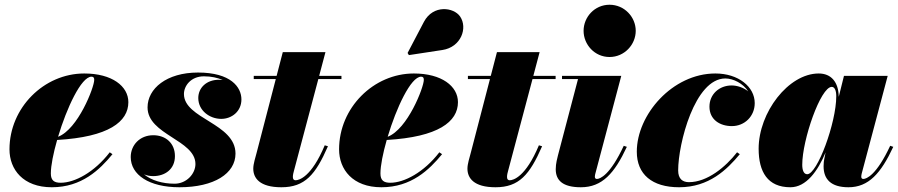

<svg xmlns="http://www.w3.org/2000/svg" viewBox="-20 -780 3788 810"><path d="M194.5 -48C194.5 -81.5 205 -133.5 221 -189.5C438.5 -202 521.5 -266.5 521.5 -349C521.5 -416.5 452.5 -470 335.5 -470C165 -470 20 -325 20 -150C20 -65 77.5 10 198.5 10C325 10 400.5 -64 454.5 -129.5L443 -137.5C378 -53 295 -9 236 -9C209.5 -9 194.5 -18 194.5 -48ZM366 -456.5C375 -456.5 377.5 -451.5 377.5 -443C377.5 -411.5 309 -235 225 -203C261 -323.5 322.5 -456.5 366 -456.5Z M973.5 -132C973.5 -260 756 -278.5 756 -383.5C756 -417 784.5 -458 840.5 -458C871.5 -458 898 -452 919.5 -442.5C914.5 -443 909 -443.5 903.5 -443.5C851 -443.5 816.5 -409.5 816.5 -366.5C816.5 -314 864 -278.5 913.5 -278.5C957 -278.5 998.5 -309.5 998.5 -360.5C998.5 -412.5 953.5 -474 815.5 -474C682.5 -474 602.5 -406 602.5 -327C602.5 -211 804.5 -190 804.5 -88C804.5 -47 767 -5 716.5 -5C665.5 -5 618.5 -19 587.5 -44.5C599.5 -39.5 612.5 -37 626 -37C676 -37 718 -66 718 -121.5C718 -176 679 -209.5 626.5 -209.5C570 -209.5 531.5 -168 531.5 -117.5C531.5 -43 608 10 737 10C883.5 10 973.5 -48 973.5 -132Z M1363.5 -163 1350 -167C1294 -33 1241.5 -19.5 1227 -19.5C1219.5 -19.5 1215.5 -24 1215.5 -33.5C1215.5 -42.5 1218 -52 1220 -59L1323 -446.5H1420.5V-460H1326.5L1353 -560H1173L1147 -460H1050.5V-446.5H1143.5L1062.5 -135C1057.5 -115 1048.5 -89 1048.5 -68.5C1048.5 -29 1075 10 1167 10C1266 10 1311 -42.5 1363.5 -163Z M1846 -569C1925.5 -581 1954 -662.5 1921 -710.5C1894 -749.5 1807.5 -761.5 1768.5 -688L1699.5 -556.5L1705 -547.5ZM1585 -48C1585 -81.5 1595.5 -133.5 1611.5 -189.5C1829 -202 1912 -266.5 1912 -349C1912 -416.5 1843 -470 1726 -470C1555.5 -470 1410.5 -325 1410.5 -150C1410.5 -65 1468 10 1589 10C1715.5 10 1791 -64 1845 -129.5L1833.5 -137.5C1768.5 -53 1685.5 -9 1626.5 -9C1600 -9 1585 -18 1585 -48ZM1756.5 -456.5C1765.5 -456.5 1768 -451.5 1768 -443C1768 -411.5 1699.5 -235 1615.5 -203C1651.5 -323.5 1713 -456.5 1756.5 -456.5Z M2267 -163 2253.5 -167C2197.5 -33 2145 -19.5 2130.5 -19.5C2123 -19.5 2119 -24 2119 -33.5C2119 -42.5 2121.5 -52 2123.5 -59L2226.5 -446.5H2324V-460H2230L2256.5 -560H2076.5L2050.5 -460H1954V-446.5H2047L1966 -135C1961 -115 1952 -89 1952 -68.5C1952 -29 1978.5 10 2070.5 10C2169.5 10 2214.5 -42.5 2267 -163Z M2442 -650C2442 -592 2488.5 -539.5 2551.5 -539.5C2614.5 -539.5 2662 -592 2662 -650C2662 -708 2614.5 -760 2551.5 -760C2488.5 -760 2442 -708 2442 -650ZM2624.5 -160.5 2611.5 -165C2554 -41.5 2511.5 -25 2498 -25C2492.5 -25 2489.5 -28.5 2489.5 -34.5C2489.5 -40 2491 -45.5 2492.5 -51L2601 -460H2351V-446.5H2418.5L2334 -125C2331.5 -114 2324.5 -91 2324.5 -66C2324.5 -19.5 2353.5 10 2430.5 10C2520.5 10 2572.5 -49 2624.5 -160.5Z M3101 -129.5 3089.5 -137.5C3041 -75.5 2964 -11.5 2886.5 -11.5C2860 -11.5 2841 -25 2841 -61C2841 -173.5 2911 -449 3040 -449C3073.5 -449 3115 -428 3136.5 -394.5C3117 -410.5 3090 -419.5 3066.5 -419.5C3014.5 -419.5 2973 -382.5 2973 -330C2973 -275 3017.5 -248 3067.5 -248C3121.5 -248 3164 -289.5 3164 -345C3164 -414 3095 -470 2998 -470C2817 -470 2666.5 -296.5 2666.5 -140C2666.5 -45 2730.5 10 2845 10C2971 10 3046.5 -64 3101 -129.5Z M3748.5 -160.5 3735.5 -165C3678 -41.5 3635.5 -25 3622 -25C3616.5 -25 3613.5 -28.5 3613.5 -34C3613.5 -38.5 3614 -43 3615.5 -48.5L3725 -460H3540.5L3518.5 -371.5C3517.5 -434.5 3486 -470 3434 -470C3306 -470 3180.5 -305.5 3180.5 -152.5C3180.5 -55 3218.5 10 3314.5 10C3381 10 3430 -58 3463 -137L3457.5 -110C3456 -103 3454.5 -93 3454.5 -78.5C3454.5 -23.5 3486 10 3559.5 10C3644.5 10 3696.5 -49 3748.5 -160.5ZM3508 -374C3508 -262 3428 -45 3385.5 -45C3370.5 -45 3364.5 -62.5 3364.5 -85C3364.5 -190 3442 -413.5 3489 -413.5C3500.5 -413.5 3508 -399.5 3508 -374Z"/></svg>

Font: Bodoni* 16pt Fatface
Style: Italic
Weight: 900
Italic angle: -13°
Version: Version 2.3